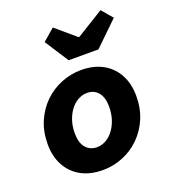

<svg xmlns="http://www.w3.org/2000/svg" viewBox="-140 -870 881 987"><g transform="rotate(-20 300.0 -376.5)"><path d="M255 12Q186 12 136 -15.5Q86 -43 59 -93Q32 -143 32 -210Q32 -278 56 -333.5Q80 -389 121 -428.5Q162 -468 214.5 -489Q267 -510 323 -510Q392 -510 441.5 -482.5Q491 -455 518 -405Q545 -355 545 -288Q545 -220 521.5 -165Q498 -110 457 -70Q416 -30 363.5 -9Q311 12 255 12ZM266 -109Q291 -109 314 -121.5Q337 -134 355 -157Q373 -180 384 -212.5Q395 -245 395 -283Q395 -335 372.5 -362Q350 -389 311 -389Q287 -389 263.5 -376.5Q240 -364 222 -341Q204 -318 193 -286Q182 -254 182 -215Q182 -163 205 -136Q228 -109 266 -109ZM281 -579 197 -709 262 -765 370 -673H374L523 -765L574 -705L444 -579Z"/></g></svg>

Font: Source Code Pro ExtraLight ExtraBold
Style: Italic
Weight: 800
Italic angle: -11°
Monospace: yes
Version: Version 1.016;hotconv 1.0.116;makeotfexe 2.5.65601